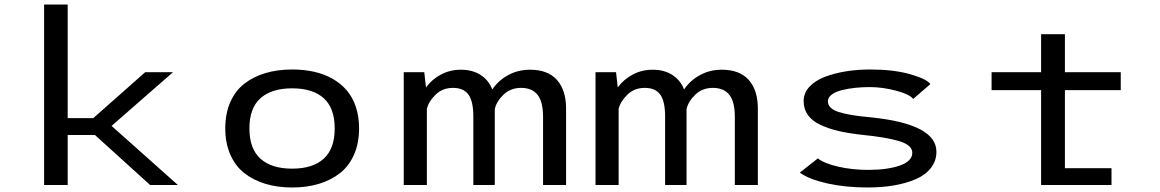

<svg xmlns="http://www.w3.org/2000/svg" viewBox="-20 -820 5140 851"><path d="M645.5 0 401 -221.5H280V0H175.5V-800H280V-296.5H393.5L623.5 -500H747L474.5 -262L768.5 0Z M978.5 -251Q978.5 -317 1000.8 -367.5Q1023 -418 1063.2 -449.2Q1103.5 -480.5 1157 -496.2Q1210.5 -512 1275 -512Q1326.5 -512 1371 -502.2Q1415.5 -492.5 1452.5 -471.8Q1489.5 -451 1516 -420.5Q1542.5 -390 1557 -347Q1571.5 -304 1571.5 -251Q1571.5 -185.5 1549.2 -134.8Q1527 -84 1486.8 -52.5Q1446.5 -21 1393 -5Q1339.5 11 1275 11Q1210.5 11 1157 -5Q1103.5 -21 1063.2 -52.5Q1023 -84 1000.8 -134.8Q978.5 -185.5 978.5 -251ZM1085.5 -251Q1085.5 -160.5 1134.5 -116.5Q1183.5 -72.5 1275 -72.5Q1366.5 -72.5 1415 -116.8Q1463.5 -161 1463.5 -251Q1463.5 -341 1414.8 -384.8Q1366 -428.5 1275 -428.5Q1184 -428.5 1134.8 -384.8Q1085.5 -341 1085.5 -251Z M1769.5 0V-500H1860.5L1868 -432.5Q1894.5 -468.5 1934.8 -489.8Q1975 -511 2023 -511Q2074.5 -511 2110.5 -487.5Q2146.5 -464 2162 -423.5Q2189 -463.5 2232.5 -487.2Q2276 -511 2329.5 -511Q2408.5 -511 2448.8 -465.5Q2489 -420 2489 -339V0H2387V-302Q2387 -368.5 2362.8 -399.5Q2338.5 -430.5 2289.5 -430.5Q2243 -430.5 2211.8 -400.5Q2180.5 -370.5 2173 -336.5V0H2078V-302.5Q2078 -370 2056.8 -400.2Q2035.5 -430.5 1987.5 -430.5Q1941.5 -430.5 1910.8 -400.5Q1880 -370.5 1872 -337.5V0Z M2619.5 0V-500H2710.5L2718 -432.5Q2744.5 -468.5 2784.8 -489.8Q2825 -511 2873 -511Q2924.5 -511 2960.5 -487.5Q2996.5 -464 3012 -423.5Q3039 -463.5 3082.5 -487.2Q3126 -511 3179.5 -511Q3258.5 -511 3298.8 -465.5Q3339 -420 3339 -339V0H3237V-302Q3237 -368.5 3212.8 -399.5Q3188.5 -430.5 3139.5 -430.5Q3093 -430.5 3061.8 -400.5Q3030.5 -370.5 3023 -336.5V0H2928V-302.5Q2928 -370 2906.8 -400.2Q2885.5 -430.5 2837.5 -430.5Q2791.5 -430.5 2760.8 -400.5Q2730 -370.5 2722 -337.5V0Z M3825 11Q3727 11 3646 -7.2Q3565 -25.5 3525 -55L3605 -118Q3632 -96 3694.5 -81.5Q3757 -67 3827.5 -67Q3913 -67 3968.2 -86.2Q4023.5 -105.5 4023.5 -143Q4023.5 -176.5 3967 -194Q3910.5 -211.5 3800.5 -222.5Q3741.5 -229 3697.2 -239.2Q3653 -249.5 3616.5 -266.5Q3580 -283.5 3561 -310Q3542 -336.5 3542 -372Q3542 -407.5 3567.2 -435Q3592.5 -462.5 3635.2 -479Q3678 -495.5 3729.5 -503.8Q3781 -512 3837.5 -512Q3939.5 -512 4012.5 -491.5Q4085.5 -471 4104 -447.5L4027.5 -381.5Q4012 -402 3952 -418Q3892 -434 3835 -434Q3802 -434 3770.8 -430.8Q3739.5 -427.5 3711.5 -420.5Q3683.5 -413.5 3666.5 -400.8Q3649.5 -388 3649.5 -371Q3649.5 -339.5 3696 -324Q3742.5 -308.5 3839 -300Q4130.5 -270.5 4130.5 -147.5Q4130.5 -107 4106.2 -75.8Q4082 -44.5 4039.2 -26Q3996.5 -7.5 3942.5 1.8Q3888.5 11 3825 11Z M4375 -420.5V-500H4594.5V-668.5H4700V-500H4947.5V-420.5H4700V-74.5H4906.5V0H4594.5V-420.5Z"/></svg>

Font: League Mono Wide
Style: Regular
Weight: 400
Width: 8
Designer: Tyler Finck
Foundry: The League of Moveable Type / Tyler Finck
Version: Version 2.210